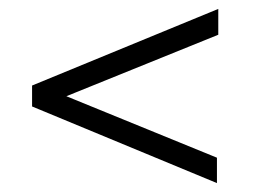

<svg xmlns="http://www.w3.org/2000/svg" viewBox="-20 -582 588 431"><path d="M52 -343V-390L470 -562V-504L129 -366L467 -228V-171Z"/></svg>

Font: Plata Sans Light
Style: Regular
Weight: 300
Designer: Pablo Impallari, Andres Torresi, & Cristiano Sobral
Foundry: Pablo Impallari, Andres Torresi, & Cristiano Sobral
Version: Version 1.00;December 28, 2019;FontCreator 12.0.0.2547 64-bi